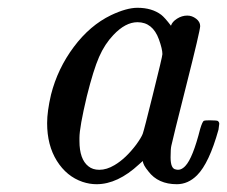

<svg xmlns="http://www.w3.org/2000/svg" viewBox="-20 -462 583 493"><path d="M461 -422Q473 -422 483.5 -414Q494 -406 494 -395Q494 -384 458.5 -243.5Q423 -103 420 -88Q418 -80 418 -58Q418 -29 431 -27Q444 -23 456 -36Q475 -56 494 -131Q500 -151 504 -152Q507 -153 516 -153H521Q538 -153 540 -151Q543 -148 543 -144Q543 -143 541 -129Q517 -43 486 -12Q463 11 434 11Q386 11 361 -22Q347 -39 347 -48H346Q345 -47 342 -44.5Q339 -42 337 -40Q282 11 228 11Q210 11 192 5Q151 -9 126 -49Q101 -89 101 -146Q101 -176 111 -219Q128 -286 169.5 -341.5Q211 -397 265 -423Q305 -442 333 -442Q370 -442 394 -424Q403 -417 419 -396Q422 -406 434.5 -414Q447 -422 461 -422ZM388 -361Q372 -405 333 -405Q302 -405 271 -372Q249 -349 234.5 -316Q220 -283 203 -215Q184 -135 184 -108V-100Q184 -53 207 -35Q218 -26 235 -26Q254 -26 274 -38Q303 -55 330 -91Q343 -109 346.5 -118.5Q350 -128 372 -217Q397 -317 397 -323Q397 -336 388 -361Z"/></svg>

Font: KaTeX_Main
Style: Italic
Weight: 400
Version: Version 1.1; ttfautohint (v1.3)